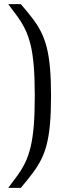

<svg xmlns="http://www.w3.org/2000/svg" viewBox="-20 -763 348 933"><path d="M20 150Q45 117 66 88Q87 59 102.5 27Q118 -5 128.5 -48Q139 -91 144 -151Q149 -211 149 -297Q149 -382 144 -442.5Q139 -503 128.5 -545.5Q118 -588 102.5 -620Q87 -652 66 -681Q45 -710 20 -743H81Q114 -705 138.5 -673Q163 -641 180 -607Q197 -573 207.5 -531Q218 -489 223 -432.5Q228 -376 228 -297Q228 -218 223 -161.5Q218 -105 207.5 -63Q197 -21 180 12.5Q163 46 138.5 78.5Q114 111 81 150Z"/></svg>

Font: Saira
Style: Regular
Weight: 400
Designer: Hector Gatti with collaboration of the Omnibus-Type team
Foundry: Omnibus-Type
Version: Version 1.100; ttfautohint (v1.8.3)